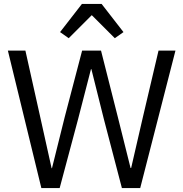

<svg xmlns="http://www.w3.org/2000/svg" viewBox="-20 -955 931 975"><path d="M20 0ZM190 0 20 -698H109L184 -362L242 -101H244L309 -362L397 -698H493L578 -362L643 -102H646L706 -362L785 -698H871L692 0H599L508 -348L444 -604H442L376 -348L283 0ZM496 -935 607 -792 563 -761 446 -878 329 -761 285 -792 396 -935Z"/></svg>

Font: Aneliza
Style: Regular
Weight: 400
Designer: Mike Abbink, Paul van der Laan, Pieter van Rosmalen
Foundry: Bold Monday
Version: Version 3.001;September 8, 2019;FontCreator 11.5.0.2425 64-b